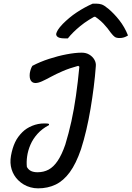

<svg xmlns="http://www.w3.org/2000/svg" viewBox="-20 -830 720 1050"><path d="M157 -470Q199 -492 248 -508Q297 -524 344.5 -533Q392 -542 427 -542Q451 -542 469 -531Q487 -520 496.5 -503Q506 -486 504 -468Q500 -412 492.5 -353Q485 -294 475 -234.5Q465 -175 452 -119.5Q439 -64 423 -14Q396 65 361.5 112Q327 159 284 179.5Q241 200 188 200Q167 200 147 194.5Q127 189 110 179Q93 169 79 155Q54 130 43.5 96Q33 62 40 22Q44 0 49.5 -18Q55 -36 62.5 -52Q70 -68 80 -81.5Q90 -95 102 -107Q124 -129 156 -142Q188 -155 222 -155Q232 -155 238 -154.5Q244 -154 248 -152V-146Q210 -126 185 -98Q160 -70 146.5 -38.5Q133 -7 128.5 24.5Q124 56 127 83Q136 99 150.5 105.5Q165 112 185 112Q219 112 246 97.5Q273 83 295.5 49.5Q318 16 337 -39Q356 -101 370.5 -167Q385 -233 395.5 -307Q406 -381 414 -465L408 -470Q360 -457 323 -441Q286 -425 258.5 -410Q231 -395 210 -385.5Q189 -376 174 -376Q157 -376 148.5 -389.5Q140 -403 143 -430Q145 -442 148.5 -452Q152 -462 157 -470ZM487 -810Q492 -810 496 -810Q500 -810 507 -810Q523 -810 536.5 -805.5Q550 -801 574 -781Q588 -769 603 -753.5Q618 -738 632.5 -719.5Q647 -701 659 -680Q671 -659 680 -636Q669 -629 658 -625.5Q647 -622 634 -622Q617 -622 608 -628Q599 -634 586 -651Q569 -676 545 -701.5Q521 -727 477 -754L532 -738H466L523 -753Q461 -722 419 -687.5Q377 -653 351 -620H335Q317 -620 306.5 -623Q296 -626 291.5 -631.5Q287 -637 287 -644Q289 -654 297 -667Q305 -680 323 -699Q340 -716 359 -732Q378 -748 400 -762.5Q422 -777 444 -789Q466 -801 487 -810Z"/></svg>

Font: Rec Mono Duotone
Style: Italic
Weight: 400
Italic angle: -10°
Monospace: yes
Version: Version 1.085; ttfautohint (v1.8.4.7-5d5b)